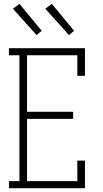

<svg xmlns="http://www.w3.org/2000/svg" viewBox="-20 -988 540 1008"><path d="M27 0V-37H82V-698H27V-735H426V-590H386V-698H122V-401H364V-364H122V-37H386V-145H426V0ZM342 -804 218 -942 252 -968 369 -826ZM172 -804 48 -942 82 -968 199 -826Z"/></svg>

Font: Iosevka Slab Extralight
Style: Regular
Weight: 200
Monospace: yes
Designer: Belleve Invis
Foundry: Belleve Invis
Version: Version 11.1.1; ttfautohint (v1.8.3)